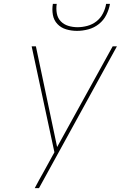

<svg xmlns="http://www.w3.org/2000/svg" viewBox="-20 -975 640 995"><path d="M182 0H160Q171 -21 182.5 -42Q194 -63 206 -84L262 -186L144 -735H166L276 -213L564 -735H586ZM379 -815Q350 -815 323 -823Q296 -831 277.5 -850.5Q259 -870 254 -898Q249 -926 254 -955H274Q270 -930 274.5 -905.5Q279 -881 295 -864.5Q311 -848 334 -841Q357 -834 382 -834Q407 -834 433 -841Q459 -848 480 -864.5Q501 -881 513.5 -905.5Q526 -930 530 -955H550Q545 -926 531 -898Q517 -870 492.5 -850.5Q468 -831 438 -823Q408 -815 379 -815Z"/></svg>

Font: Iosevka Aile Thin
Style: Italic
Weight: 100
Italic angle: -9°
Designer: Belleve Invis
Foundry: Belleve Invis
Version: Version 31.1.0; ttfautohint (v1.8.4)